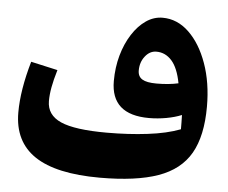

<svg xmlns="http://www.w3.org/2000/svg" viewBox="-51 -759 980 827"><g transform="rotate(5 439.0 -345.0)"><path d="M739.7 -228Q739.7 -239.7 739.5 -256.6Q739.3 -273.4 738.8 -289.6Q710.4 -277.8 673.1 -271Q635.7 -264.2 598.1 -264.2Q433.6 -264.2 433.6 -409.7Q433.6 -468.8 448.2 -521Q462.9 -573.2 488.8 -613.5Q514.6 -653.8 548.1 -676.8Q581.5 -699.7 619.6 -699.7Q683.1 -699.7 733.4 -651.6Q783.7 -603.5 813.2 -521Q842.8 -438.5 842.8 -334.5Q842.8 -208 799.6 -132.6Q756.3 -57.1 661.1 -23.4Q565.9 10.3 409.2 10.3Q220.2 10.3 127.9 -51.5Q35.6 -113.3 35.6 -239.3Q35.6 -336.4 71.8 -461.4L187.5 -435.5Q174.3 -391.6 168.5 -359.6Q162.6 -327.6 162.6 -299.8Q162.6 -239.3 223.4 -212.4Q284.2 -185.5 422.4 -185.5Q516.1 -185.5 598.6 -195.6Q681.2 -205.6 739.7 -228ZM711.9 -424.3Q699.7 -489.7 672.1 -520.8Q644.5 -551.8 605.5 -551.8Q577.1 -551.8 556.9 -526.1Q536.6 -500.5 536.6 -464.4Q536.6 -438.5 555.7 -426.8Q574.7 -415 617.7 -415Q670.9 -415 711.9 -424.3Z"/></g></svg>

Font: Pinar-FD ExtraBold
Style: Regular
Weight: 800
Designer: Amin Abedi
Version: Version 3.000